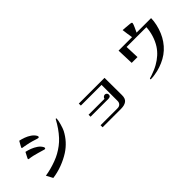

<svg xmlns="http://www.w3.org/2000/svg" viewBox="131 -1750 2738 2738"><g transform="rotate(-45 1500.0 -381.0)"><path d="M462 -376Q462 -360 446 -360Q444 -360 433.5 -363Q423 -366 420 -367Q381 -379 342.5 -389.5Q304 -400 265 -410Q246 -415 226.5 -417.5Q207 -420 187 -424Q183 -425 180 -426.5Q177 -428 177 -432Q177 -435 183.5 -448.5Q190 -462 199 -479Q208 -496 215.5 -510.5Q223 -525 225 -529Q266 -521 311 -503.5Q356 -486 395.5 -459.5Q435 -433 456 -395Q462 -388 462 -376ZM876 -548Q876 -532 870.5 -505.5Q865 -479 856.5 -449.5Q848 -420 839 -394.5Q830 -369 822 -354Q746 -209 611 -121Q530 -69 434 -33Q338 3 243 15L191 -83Q242 -90 302.5 -106Q363 -122 421.5 -144Q480 -166 524 -191Q574 -219 619.5 -253.5Q665 -288 704 -330Q750 -380 788 -435Q826 -490 858 -549Q860 -552 862 -555Q864 -558 868 -558Q873 -558 874.5 -554.5Q876 -551 876 -548ZM511 -554Q511 -539 495 -539Q489 -539 469.5 -544.5Q450 -550 430 -557Q410 -564 401 -566Q379 -572 357 -577.5Q335 -583 313 -587Q294 -592 274.5 -594.5Q255 -597 235 -601Q232 -602 228.5 -603.5Q225 -605 225 -610Q225 -613 231.5 -626Q238 -639 247.5 -655.5Q257 -672 264.5 -686Q272 -700 275 -704Q315 -696 360 -679.5Q405 -663 444 -636.5Q483 -610 505 -573Q507 -569 509 -564Q511 -559 511 -554Z M1644 -266Q1644 -244 1630 -235.5Q1616 -227 1596 -227H1236V-267H1557Q1559 -283 1573 -295Q1587 -307 1603 -307Q1620 -307 1632 -295Q1644 -283 1644 -266ZM1771 -129Q1772 -57 1732.5 -28Q1693 1 1625 1H1251V-40H1593Q1627 -40 1647.5 -60Q1668 -80 1668 -114V-437H1251L1250 -478H1769Z M2841 -611Q2840 -551 2825.5 -486.5Q2811 -422 2785.5 -361.5Q2760 -301 2725 -251Q2652 -145 2541.5 -84Q2431 -23 2305 -4Q2287 -1 2269 1Q2251 3 2233 3Q2229 3 2222.5 2Q2216 1 2216 -5Q2216 -10 2219.5 -12.5Q2223 -15 2227 -16Q2238 -20 2249 -23Q2260 -26 2271 -30Q2308 -43 2343.5 -58Q2379 -73 2413 -92Q2472 -125 2522.5 -170Q2573 -215 2609 -271Q2650 -336 2674 -413Q2698 -490 2702 -567H2303L2311 -355H2194L2185 -611H2457Q2450 -652 2444 -694Q2438 -736 2433 -777Q2461 -776 2488.5 -773Q2516 -770 2543 -768Q2554 -767 2566 -766Q2578 -765 2588 -763Q2591 -762 2594 -761Q2597 -760 2600 -758Q2604 -755 2604 -752Q2604 -749 2604 -744Q2604 -737 2597 -719Q2590 -701 2580 -679Q2570 -657 2561 -638.5Q2552 -620 2548 -611Z"/></g></svg>

Font: Kaisei Opti
Style: Bold
Weight: 700
Designer: Font-Kai, 金井和夫
Foundry: KAZUO KANAI
Version: Version 5.003